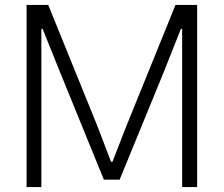

<svg xmlns="http://www.w3.org/2000/svg" viewBox="-20 -760 909 780"><path d="M88 -740H176L378 -242L431 -103H437L491 -242L693 -740H781V0H720V-642L715 -643L646 -469L466 -30H402L223 -469L153 -643L148 -642V0H88Z"/></svg>

Font: Encode Sans Narrow
Style: Light
Weight: 300
Designer: Pablo Impallari, Andres Torresi
Foundry: Pablo Impallari, Andres Torresi
Version: Version 1.000; ttfautohint (v1.00) -l 8 -r 50 -G 200 -x 14 -